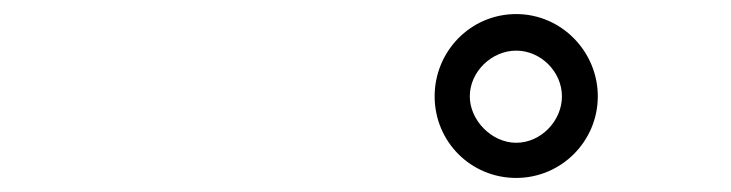

<svg xmlns="http://www.w3.org/2000/svg" viewBox="-20 -773 1040 273"><path d="M598 -636C598 -572 649 -520 714 -520C778 -520 830 -572 830 -636C830 -700 778 -753 714 -753C649 -753 598 -700 598 -636ZM648 -636C648 -671 679 -701 714 -701C749 -701 779 -671 779 -636C779 -601 749 -570 714 -570C679 -570 648 -602 648 -636Z"/></svg>

Font: GenEiGothic-pro-SemiBold
Style: Regular
Weight: 500
Designer: Ryoko NISHIZUKA (kana & ideographs); Paul D. Hunt (Latin, Greek & Cyrillic); Wenlong ZHANG (bopomofo); Sandoll Communica
Foundry: Adobe Systems Incorporated; o_tamon
Version: Version 1.000.140830